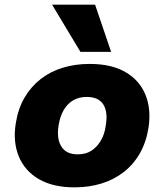

<svg xmlns="http://www.w3.org/2000/svg" viewBox="-20 -795 707 826"><path d="M300 11Q208 11 147 -24.5Q86 -60 60.5 -123Q35 -186 48 -265Q58 -328 85.5 -375Q113 -422 154.5 -454.5Q196 -487 249.5 -503.5Q303 -520 366 -520Q459 -520 519.5 -485Q580 -450 605.5 -388Q631 -326 619 -246Q609 -183 581.5 -135Q554 -87 512 -54.5Q470 -22 416.5 -5.5Q363 11 300 11ZM314 -131Q349 -131 373 -146.5Q397 -162 413.5 -189.5Q430 -217 435 -255Q445 -313 424.5 -345.5Q404 -378 353 -378Q320 -378 295 -363.5Q270 -349 254 -321.5Q238 -294 232 -255Q223 -198 244 -164.5Q265 -131 314 -131ZM326 -572 204 -775H389L458 -572Z"/></svg>

Font: Nunito Sans 6pt Black
Style: Italic
Weight: 900
Italic angle: -9°
Version: Version 3.101;gftools[0.9.27]